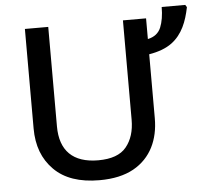

<svg xmlns="http://www.w3.org/2000/svg" viewBox="-54 -817 948 884"><g transform="rotate(-5 420.5 -375.0)"><path d="M648.9 -713.9H542V-254.9C542 -202.6 528.8 -161.1 502.9 -129.4C477.1 -97.7 433.6 -82 373 -82C255.9 -82 196.8 -142.1 196.8 -253.9V-713.9H88.9V-253.9C88.9 -174.3 112.8 -110.8 161.1 -62.5C209 -14.2 278.8 9.8 371.1 9.8C435.1 9.8 487.3 -2 528.8 -24.9C611.3 -70.8 648.9 -153.8 648.9 -252V-547.9C693.4 -555.2 728.5 -568.8 754.4 -587.9C805.7 -626 827.6 -684.1 840.8 -749L834 -759.8H725.1C725.1 -722.2 719.7 -690.4 709.5 -665.5C699.2 -640.6 678.7 -624.5 648.9 -618.2Z"/></g></svg>

Font: Noto Reveo Sans
Style: Regular
Weight: 500
Designer: Monotype Design Team
Foundry: Monotype Imaging Inc.
Version: Version 2.007